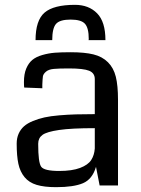

<svg xmlns="http://www.w3.org/2000/svg" viewBox="-20 -767 582 794"><path d="M49 0ZM468 0H392L377 -77Q362 -26 323.5 -9.5Q285 7 212 7Q163 7 131.5 -2.5Q100 -12 81.5 -34.5Q63 -57 56 -89.5Q49 -122 49 -173Q49 -196 57 -214Q65 -232 79 -244.5Q93 -257 116 -266.5Q139 -276 164 -281.5Q189 -287 224.5 -290Q260 -293 293.5 -294Q327 -295 372 -295V-440Q372 -465 348.5 -474.5Q325 -484 265 -484Q223 -484 202 -482Q181 -480 170 -470.5Q159 -461 157.5 -451.5Q156 -442 155 -417Q155 -408 155 -402L80 -405Q79 -413 79 -428Q79 -461 88.5 -483.5Q98 -506 113.5 -519Q129 -532 155 -539.5Q181 -547 207 -549Q233 -551 272 -551Q330 -551 366.5 -542Q403 -533 426.5 -509.5Q450 -486 459 -449.5Q468 -413 468 -354ZM372 -153V-237Q276 -237 224.5 -229.5Q173 -222 155.5 -209Q138 -196 138 -173Q138 -172 138 -170Q138 -96 150 -78Q162 -60 225 -60Q278 -60 311 -72.5Q344 -85 357 -105Q370 -125 372 -153ZM416 -601H346Q347 -602 347 -606Q347 -651 331.5 -668.5Q316 -686 272 -686Q227 -686 211.5 -668Q196 -650 196 -601H127Q127 -683 164.5 -715Q202 -747 290 -747Q347 -747 381.5 -712Q416 -677 416 -601Z"/></svg>

Font: Myanmar Chatu
Style: Regular
Weight: 400
Designer: Danh Hong
Foundry: Google Inc.
Version: Version 2.00 November 20, 2015